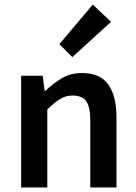

<svg xmlns="http://www.w3.org/2000/svg" viewBox="-20 -824 600 844"><path d="M73 0V-491H168L176 -425H180Q213 -457 251.5 -480Q290 -503 341 -503Q420 -503 456 -452.5Q492 -402 492 -308V0H377V-293Q377 -354 359 -379Q341 -404 300 -404Q268 -404 243.5 -388.5Q219 -373 188 -343V0ZM298 -573 241 -630 388 -804 468 -728Z"/></svg>

Font: CV Source Sans Light
Style: Bold
Weight: 600
Designer: Paul D. Hunt
Foundry: Adobe Systems Incorporated
Version: Version 3.001